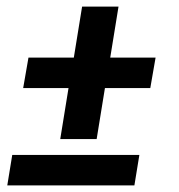

<svg xmlns="http://www.w3.org/2000/svg" viewBox="-20 -560 540 580"><path d="M162 -140 187 -294H50L66 -386H203L228 -540H338L313 -386H450L434 -294H297L272 -140ZM2 0 17 -92H401L386 0Z"/></svg>

Font: Iosevka Term Curly XBd Obl
Style: Regular
Weight: 800
Italic angle: -9°
Designer: Belleve Invis
Foundry: Belleve Invis
Version: Version 32.3.0